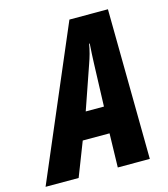

<svg xmlns="http://www.w3.org/2000/svg" viewBox="-168 -802 775 886"><g transform="rotate(-15 219.5 -358.5)"><path d="M-60 0 246 -717H430L438 0H285L289 -162H161L98 0ZM209 -288H296L303 -491Q304 -515 305 -537.5Q306 -560 308 -586H305Q301 -562 295 -540Q289 -518 280 -493Z"/></g></svg>

Font: Noto Sans ExtraCondensed ExtraBold
Style: Italic
Weight: 800
Width: 2
Italic angle: -12°
Designer: Monotype Design Team
Foundry: Monotype Imaging Inc.
Version: Version 2.013; ttfautohint (v1.8.4.7-5d5b)